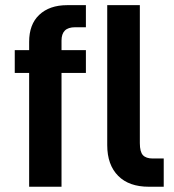

<svg xmlns="http://www.w3.org/2000/svg" viewBox="-20 -710 660 730"><path d="M213.9 -555.7V-519.5H306.6V-432.6H213.9V0H90.8V-432.6H36.1V-519.5H90.8V-550.8Q90.8 -617.2 128.9 -653.3Q168 -690.4 235.4 -690.4H306.6V-606.4H265.6Q239.3 -606.4 226.6 -593.8Q213.9 -581.1 213.9 -555.7ZM429.7 -41Q387.7 -83 387.7 -158.2V-690.4H511.7V-166Q511.7 -132.8 523.4 -120.1Q535.2 -107.4 560.5 -107.4H602.5V0H545.9Q470.7 0 429.7 -41Z"/></svg>

Font: Altinn-DIN
Style: DIN-Bold
Weight: 700
Designer: Charles Nix
Foundry: Altinn
Version: Version 2.00